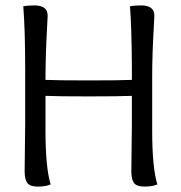

<svg xmlns="http://www.w3.org/2000/svg" viewBox="-20 -686 667 709"><path d="M71 -54 73 -231V-431Q73 -572 66 -663Q83 -666 107 -666Q156 -666 156 -628Q156 -623 154 -588Q148 -481 148 -391Q196 -389 307.5 -389Q419 -389 467 -391V-442Q466 -586 460 -663Q477 -666 501 -666Q550 -666 550 -628Q550 -622 548 -588Q542 -484 542 -404V-203Q542 -68 561 -5Q543 3 514 3Q485 3 475 -10Q465 -23 465 -54Q465 -54 467 -231V-332Q416 -330 306 -330Q196 -330 148 -332V-203Q148 -68 167 -5Q149 3 120 3Q91 3 81 -10Q71 -23 71 -54Z"/></svg>

Font: Overlock Mod
Style: Regular
Weight: 400
Designer: Dario Muhafara
Foundry: Dario Manuel Muhafara
Version: Version 1.001